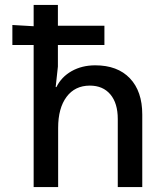

<svg xmlns="http://www.w3.org/2000/svg" viewBox="-20 -756 629 776"><path d="M116 0V-574H30V-655L116 -650V-736H214V-652H402V-574H214V-487L205 -404H208Q228 -445 269.5 -468.5Q311 -492 365 -492Q455 -492 505 -439.5Q555 -387 555 -293V0H456V-275Q456 -339 426 -374.5Q396 -410 343 -410Q283 -410 249 -364.5Q215 -319 215 -239V0Z"/></svg>

Font: Non Bureau
Style: Regular
Weight: 400
Designer: Jona Saucedo
Foundry: Non Foundry
Version: Version 1.000; ttfautohint (v1.8.4)